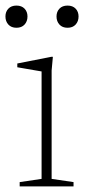

<svg xmlns="http://www.w3.org/2000/svg" viewBox="-34 -668 310 688"><path d="M155.5 -464.5 151 -415.5V-27L229.5 -15.5V0H36.5V-15.5L115 -27V-412Q109.5 -413 94.5 -415.5Q79.5 -418 61.5 -421.2Q43.5 -424.5 28 -427V-440.5L150 -464.5ZM25 -568.5Q6.5 -568.5 -4 -580Q-14.5 -591.5 -14.5 -609Q-14.5 -626 -4 -637Q6.5 -648 25 -648Q43.5 -648 54 -637Q64.5 -626 64.5 -609Q64.5 -591.5 54 -580Q43.5 -568.5 25 -568.5ZM208 -568.5Q189.5 -568.5 179 -580Q168.5 -591.5 168.5 -609Q168.5 -626 179 -637Q189.5 -648 208 -648Q226.5 -648 237 -637Q247.5 -626 247.5 -609Q247.5 -591.5 237 -580Q226.5 -568.5 208 -568.5Z"/></svg>

Font: Newsreader ExtraLight
Style: Regular
Weight: 250
Designer: Hugues Gentile
Foundry: Production Type
Version: Version 1.003